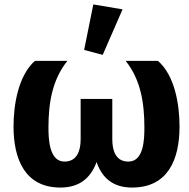

<svg xmlns="http://www.w3.org/2000/svg" viewBox="-20 -824 844 859"><path d="M250 15.1C333 15.1 384.8 -24.9 412.1 -99.1C438 -23.9 489.3 15.1 570.8 15.1C731.9 15.1 783.2 -111.3 783.2 -257.8C783.2 -357.4 761.7 -486.8 686.5 -551.8H542C609.4 -467.8 626 -363.8 626 -253.4C626 -198.7 623 -101.1 554.2 -101.1C498.5 -101.1 482.4 -148.9 482.4 -200.7V-381.3H340.8V-200.7C340.8 -148.9 324.2 -101.1 268.6 -101.1C200.7 -101.1 196.8 -199.7 196.8 -253.4C196.8 -363.8 213.9 -467.8 281.7 -551.8H136.2C62.5 -485.8 40.5 -357.4 40.5 -257.8C40.5 -113.8 90.8 15.1 250 15.1ZM439.5 -578.6 528.3 -782.2 397.5 -804.2 356.4 -600.6Z"/></svg>

Font: Winston ExtraBold
Style: Regular
Weight: 800
Designer: Vernon Adams, Kim Jin-seong, David Berlow, Cristiano Sobral
Foundry: The Winston Project Authors
Version: Version 3.004